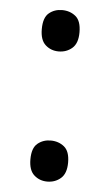

<svg xmlns="http://www.w3.org/2000/svg" viewBox="-46 -582 359 629"><g transform="rotate(5 134.0 -268.0)"><path d="M72 -482Q72 -520 90 -535Q108 -550 133 -550Q159 -550 177.5 -535Q196 -520 196 -482Q196 -446 177.5 -430Q159 -414 133 -414Q108 -414 90 -430Q72 -446 72 -482ZM72 -54Q72 -91 90 -106Q108 -121 133 -121Q159 -121 177.5 -106Q196 -91 196 -54Q196 -18 177.5 -2Q159 14 133 14Q108 14 90 -2Q72 -18 72 -54Z"/></g></svg>

Font: Noto Sans Pahawh Hmong
Style: Regular
Weight: 400
Designer: Monotype Design Team
Foundry: Monotype Imaging Inc.
Version: Version 2.001; ttfautohint (v1.8.4.7-5d5b)